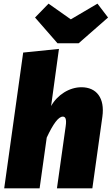

<svg xmlns="http://www.w3.org/2000/svg" viewBox="-20 -1032 612 1052"><path d="M514 -1012 368 -926 246 -1012 172 -936 295 -795H411L572 -936ZM426 -554C360 -554 294 -512 260 -451L303 -764L107 -744L3 0H197L236 -278C271 -353 300 -393 324 -393C337 -393 346 -383 340 -341L292 0H486L541 -393C555 -495 509 -554 426 -554Z"/></svg>

Font: Fira Sans Heavy
Style: Italic
Weight: 900
Italic angle: -8°
Designer: bBox Type GmbH & Carrois Corporate GbR & Edenspiekermann AG
Foundry: bBox Type GmbH & Carrois Corporate GbR & Edenspiekermann AG
Version: Version 4.301;PS 004.301;hotconv 1.0.88;makeotf.lib2.5.64775